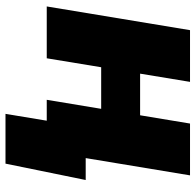

<svg xmlns="http://www.w3.org/2000/svg" viewBox="-26 -556 739 727"><g transform="rotate(90 343.5 -192.5)"><path d="M474.1 -353.5 450.2 -206.1H176.8L200.7 -353.5ZM290 -542.5 200.7 0H4.4L94.2 -542.5ZM644 -542.5 554.2 0H357.9L447.8 -542.5ZM411.1 156.2 437 0H390.1L414.6 -147.5H661.6L599.6 156.2Z"/></g></svg>

Font: Inter 16pt Black
Style: Italic
Weight: 900
Italic angle: -9.3988°
Version: Version 4.001;git-66647c0bb